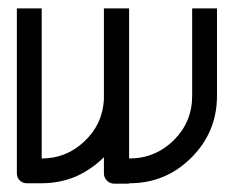

<svg xmlns="http://www.w3.org/2000/svg" viewBox="-20 -441 561 461"><path d="M441.4 -420.9Q460.9 -420.9 501 -420.9Q501 -420.9 501 -385.7Q501 -350.6 501 -307.6Q501 -280.3 501 -253.9Q501 -226.6 501 -210.9Q501 -124 439.5 -62.5Q377.9 -1 291 -1Q290 -1 290 -1Q290 -1 289.1 -1Q289.1 -20.5 289.1 -60.5Q290 -60.5 290 -60.5Q290 -60.5 291 -60.5Q352.5 -60.5 397.5 -104.5Q441.4 -148.4 441.4 -210.9Q441.4 -222.7 441.4 -242.2Q441.4 -260.7 441.4 -281.2Q441.4 -311.5 441.4 -336.9Q441.4 -361.3 441.4 -361.3Q441.4 -381.8 441.4 -420.9Q441.4 -420.9 441.4 -420.9ZM290 -210.9Q290 -140.6 290 0Q278.3 0 254.9 0Q244.1 0 237.3 -6.8Q229.5 -14.6 229.5 -24.4Q229.5 -37.1 229.5 -63.5Q201.2 -35.2 163.1 -17.6Q124 -1 80.1 -1Q68.4 -1 44.9 -1Q34.2 -1 27.3 -7.8Q20.5 -14.6 20.5 -25.4Q20.5 -157.2 20.5 -420.9Q40 -420.9 80.1 -420.9Q80.1 -300.8 80.1 -60.5Q139.6 -60.5 182.6 -101.6Q225.6 -141.6 229.5 -201.2Q229.5 -274.4 229.5 -420.9Q250 -420.9 290 -420.9Q290 -420.9 290 -385.7Q290 -350.6 290 -308.6Q290 -280.3 290 -253.9Q290 -227.5 290 -210.9Z"/></svg>

Font: Citrica
Style: Regular
Weight: 400
Designer: Mario Otalvaro
Version: Version 1.0